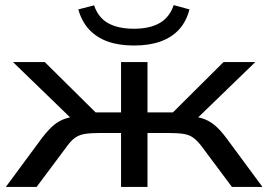

<svg xmlns="http://www.w3.org/2000/svg" viewBox="-20 -735 1055 755"><path d="M3 0 144 -191Q170 -225 191.5 -243Q213 -261 238.5 -269Q264 -277 299 -280L281 -249L31 -491H156L356 -293H456V-491H560V-293H660L859 -491H984L734 -249L716 -280Q751 -277 775.5 -269.5Q800 -262 822.5 -244Q845 -226 871 -191L1012 0H892L774 -158Q756 -182 740 -193.5Q724 -205 701.5 -208.5Q679 -212 643 -212H560V0H456V-212H373Q337 -212 314.5 -208.5Q292 -205 275.5 -193.5Q259 -182 242 -158L124 0ZM507 -556Q447 -556 403 -572Q359 -588 330 -619.5Q301 -651 288 -698L350 -714Q366 -666 405 -644Q444 -622 507 -622Q569 -622 608 -644.5Q647 -667 663 -715L725 -698Q713 -651 684.5 -619.5Q656 -588 611.5 -572Q567 -556 507 -556Z"/></svg>

Font: Nunito Sans 10pt Expanded Medium
Style: Regular
Weight: 500
Width: 7
Designer: Vernon Adams
Foundry: Vernon Adams
Version: Version 3.101;gftools[0.9.27]